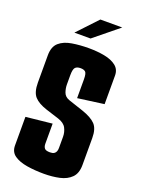

<svg xmlns="http://www.w3.org/2000/svg" viewBox="-148 -840 671 915"><g transform="rotate(20 187.0 -382.5)"><path d="M195 9Q149 9 109 2.5Q69 -4 44.5 -21Q20 -38 20 -71V-216L153 -230V-128Q153 -114 159.5 -105.5Q166 -97 187 -97Q201 -97 208 -101.5Q215 -106 218 -113.5Q221 -121 221 -131V-188Q221 -211 210.5 -231.5Q200 -252 169 -262L103 -283Q60 -297 40 -319Q20 -341 20 -390V-528Q20 -572 44 -593Q68 -614 108 -620.5Q148 -627 193 -627Q236 -627 272.5 -620Q309 -613 331.5 -595.5Q354 -578 354 -547V-402L221 -384V-479Q221 -509 213 -516.5Q205 -524 188 -524Q170 -524 161.5 -515Q153 -506 153 -475V-429Q153 -409 160 -389.5Q167 -370 190 -362L265 -337Q312 -321 333 -299Q354 -277 354 -230V-93Q354 -51 332 -29Q310 -7 274 1Q238 9 195 9ZM102 -673 197 -774H308L184 -673Z"/></g></svg>

Font: Smooch Sans ExtraBold
Style: Regular
Weight: 800
Designer: Robert E. Leuschke
Foundry: Robert E. Leuschke
Version: Version 1.010